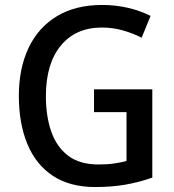

<svg xmlns="http://www.w3.org/2000/svg" viewBox="-20 -744 702 774"><path d="M359 -384H594V-28Q540 -9 485 0.5Q430 10 364 10Q262 10 193.5 -35Q125 -80 90.5 -163Q56 -246 56 -358Q56 -468 95 -550.5Q134 -633 209 -678.5Q284 -724 392 -724Q446 -724 495.5 -712.5Q545 -701 587 -680L551 -592Q516 -610 475 -621.5Q434 -633 391 -633Q285 -633 225 -560Q165 -487 165 -356Q165 -276 186.5 -214Q208 -152 254.5 -116.5Q301 -81 377 -81Q414 -81 440.5 -85Q467 -89 490 -95V-292H359Z"/></svg>

Font: Noto Sans Gurmukhi SemiCondensed Medium
Style: Regular
Weight: 500
Width: 4
Designer: Jelle Bosma - Monotype Design Team
Foundry: Monotype Imaging Inc.
Version: Version 2.004; ttfautohint (v1.8.4.7-5d5b)